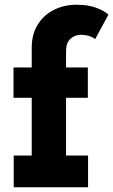

<svg xmlns="http://www.w3.org/2000/svg" viewBox="-20 -791 478 811"><path d="M259 -577V-506H351V-378H259V-134H352V0H38V-134H114V-378H37V-506H114V-590Q114 -647 140 -688Q166 -729 209 -750Q252 -771 303 -771Q353 -771 387 -758Q421 -745 438 -729L382 -626Q357 -644 322 -644Q295 -644 277 -626.5Q259 -609 259 -577Z"/></svg>

Font: Arvo
Style: Bold
Weight: 700
Designer: Anton Koovit (Cyrillic Expansion: Cyreal)
Foundry: Anton Koovit, Yassin Baggar
Version: Version 3.000